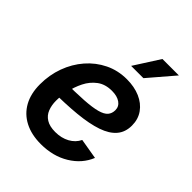

<svg xmlns="http://www.w3.org/2000/svg" viewBox="-217 -886 1020 1020"><g transform="rotate(45 292.5 -376.5)"><path d="M266.6 11.7Q195.8 11.7 144.5 -14.9Q93.3 -41.5 65.9 -91.1Q38.6 -140.6 38.6 -210Q38.6 -280.3 61.3 -342.5Q84 -404.8 125.7 -452.9Q167.5 -501 223.6 -528.3Q279.8 -555.7 346.7 -555.7Q402.8 -555.7 446.3 -536.9Q489.7 -518.1 514.6 -483.2Q539.6 -448.2 539.6 -400.4Q539.6 -351.1 511.7 -318.4Q483.9 -285.6 428.5 -266.6Q373 -247.6 290.5 -239.5Q208 -231.4 98.1 -231.4L112.3 -312.5Q204.6 -312.5 264.4 -316.4Q324.2 -320.3 357.9 -329.6Q391.6 -338.9 405.5 -355.2Q419.4 -371.6 419.4 -396Q419.4 -423.8 396.2 -439.9Q373 -456.1 334 -456.1Q283.7 -456.1 250.2 -430.9Q216.8 -405.8 197.3 -366.7Q177.7 -327.6 169.2 -285.2Q160.6 -242.7 160.6 -208.5Q160.6 -174.8 171.4 -147.2Q182.1 -119.6 207.5 -103.8Q232.9 -87.9 275.4 -87.9Q320.8 -87.9 355.7 -106.9Q390.6 -126 406.7 -159.7L522 -140.1Q494.1 -71.3 426 -29.8Q357.9 11.7 266.6 11.7ZM312 -621.6 403.8 -765.1H527.3L404.3 -621.6Z"/></g></svg>

Font: Inter SemiBold
Style: Italic
Weight: 600
Italic angle: -9.3988°
Designer: Rasmus Andersson
Foundry: rsms
Version: Version 4.001;git-66647c0bb